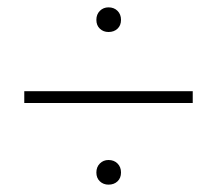

<svg xmlns="http://www.w3.org/2000/svg" viewBox="-20 -494 590 522"><path d="M275 -407Q261 -407 251.5 -416Q242 -425 242 -440Q242 -455 251.5 -464.5Q261 -474 275 -474Q290 -474 299.5 -464.5Q309 -455 309 -440Q309 -425 299.5 -416Q290 -407 275 -407ZM46 -214V-246H504V-214ZM275 8Q261 8 251.5 -1Q242 -10 242 -25Q242 -40 251.5 -49.5Q261 -59 275 -59Q290 -59 299.5 -49.5Q309 -40 309 -25Q309 -10 299.5 -1Q290 8 275 8Z"/></svg>

Font: EauTestText Light
Style: Regular
Weight: 300
Designer: Christian Thalmann (Catharsis Fonts)
Version: Version 0.001;PS 000.001;hotconv 1.0.88;makeotf.lib2.5.64775